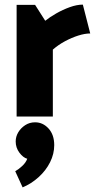

<svg xmlns="http://www.w3.org/2000/svg" viewBox="-20 -505 421 832"><path d="M209 0V-290Q233 -311 262 -326.5Q291 -342 319.5 -351Q348 -360 371 -360L339 -485Q313 -485 282.5 -474Q252 -463 224 -447Q196 -431 176 -415L132 -484H52V0ZM132 25Q108 25 89 37.5Q70 50 59 68.5Q48 87 48 108Q48 135 64 156.5Q80 178 98 183Q92 200 75.5 215Q59 230 46 237L78 307Q116 291 147.5 262.5Q179 234 197 198Q215 162 215 124Q215 79 190.5 52Q166 25 132 25Z"/></svg>

Font: Catamaran ExtraBold
Style: Regular
Weight: 800
Designer: Pria Ravichandran
Version: Version 2.000